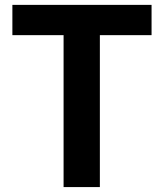

<svg xmlns="http://www.w3.org/2000/svg" viewBox="-20 -760 665 780"><path d="M238.3 0V-617.2H30.3V-740.2H595.7V-617.2H385.7V0Z"/></svg>

Font: Bpmf Zihi Sans Bold
Style: Bold
Weight: 700
Foundry: But Ko
Version: Version 1.320